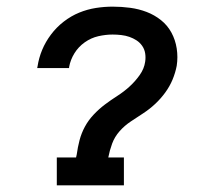

<svg xmlns="http://www.w3.org/2000/svg" viewBox="-20 -558 640 578"><path d="M151 0V-84H209L211 -93Q214 -115 219.5 -136Q225 -157 235.5 -176.5Q246 -196 262 -213Q278 -230 296 -243.5Q314 -257 333.5 -269.5Q353 -282 370 -297.5Q387 -313 400.5 -332Q414 -351 417 -372Q419 -385 417 -397.5Q415 -410 408 -420Q401 -430 391 -436.5Q381 -443 369.5 -447Q358 -451 345 -452.5Q332 -454 319 -454Q298 -454 276 -449Q254 -444 235 -430.5Q216 -417 204 -397.5Q192 -378 188 -356Q188 -355 188 -354.5Q188 -354 188 -353H92Q92 -355 92.5 -356Q93 -357 93 -358Q97 -384 107 -408Q117 -432 133.5 -454Q150 -476 172 -493Q194 -510 218.5 -520Q243 -530 268.5 -534Q294 -538 319 -538Q346 -538 372 -534.5Q398 -531 421.5 -522Q445 -513 464.5 -497.5Q484 -482 496 -460Q508 -438 512 -412Q516 -386 512 -360Q508 -339 499.5 -318.5Q491 -298 477.5 -279.5Q464 -261 447.5 -245.5Q431 -230 412 -217.5Q393 -205 374 -192.5Q355 -180 340 -163Q325 -146 317.5 -125.5Q310 -105 306 -84H353V0Z"/></svg>

Font: Iosevka Slab MdExObl
Style: Regular
Weight: 500
Width: 7
Italic angle: -9°
Monospace: yes
Designer: Belleve Invis
Foundry: Belleve Invis
Version: Version 11.1.1; ttfautohint (v1.8.3)